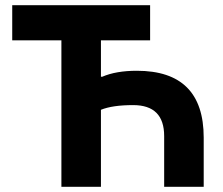

<svg xmlns="http://www.w3.org/2000/svg" viewBox="-20 -718 857 738"><path d="M216 0V-563H27V-698H557V-563H368V-423H373Q426 -446 506 -446Q763 -446 763 -189V0H611V-195Q611 -314 492 -314Q412 -314 368 -296V0Z"/></svg>

Font: Anuphan
Style: Bold
Weight: 700
Designer: Mike Abbink, Paul van der Laan, Pieter van Rosmalen, Mint Tantisuwanna
Foundry: Bold Monday; Cadson Demak
Version: Version 3.002;hotconv 1.0.109;makeotfexe 2.5.65596